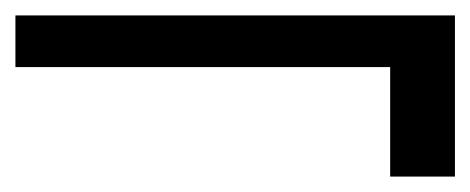

<svg xmlns="http://www.w3.org/2000/svg" viewBox="-30 -452 610 249"><path d="M476 -223V-365H-10V-432H560V-223Z"/></svg>

Font: DM Sans 17pt
Style: Regular
Weight: 400
Version: Version 4.004;gftools[0.9.30]